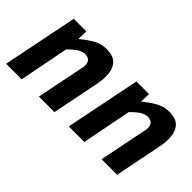

<svg xmlns="http://www.w3.org/2000/svg" viewBox="-46 -852 1196 1196"><g transform="rotate(45 552.0 -254.0)"><path d="M14 0 114 -496H225L223 -430H227Q263 -461 304 -484.5Q345 -508 392 -508Q454 -508 482 -475.5Q510 -443 510 -381Q510 -364 508 -346.5Q506 -329 502 -310L440 0H303L362 -293Q365 -308 367.5 -319Q370 -330 370 -340Q370 -366 357 -378.5Q344 -391 319 -391Q296 -391 271.5 -375.5Q247 -360 215 -327L151 0Z M566 0 666 -496H777L775 -430H779Q815 -461 856 -484.5Q897 -508 944 -508Q1006 -508 1034 -475.5Q1062 -443 1062 -381Q1062 -364 1060 -346.5Q1058 -329 1054 -310L992 0H855L914 -293Q917 -308 919.5 -319Q922 -330 922 -340Q922 -366 909 -378.5Q896 -391 871 -391Q848 -391 823.5 -375.5Q799 -360 767 -327L703 0Z"/></g></svg>

Font: Source Sans 3
Style: Bold Italic
Weight: 700
Italic angle: -11°
Designer: Paul D. Hunt
Foundry: Adobe
Version: Version 3.052;hotconv 1.1.0;makeotfexe 2.6.0